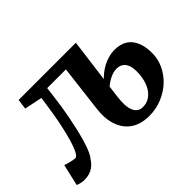

<svg xmlns="http://www.w3.org/2000/svg" viewBox="-137 -802 1056 1056"><g transform="rotate(-45 391.0 -274.5)"><path d="M16.1 7.8Q11.7 7.8 4.4 6.6Q-2.9 5.4 -10.5 3.7Q-18.1 2 -23.9 -0.2Q-29.8 -2.4 -30.3 -3.9L-1.5 -128.9Q0.5 -127.4 10 -124.8Q19.5 -122.1 31.2 -119.1Q43 -116.2 53.7 -114.3Q64.5 -112.3 68.4 -112.3Q81.1 -112.3 94.7 -140.6Q106 -163.1 116.7 -200Q127.4 -236.8 137.5 -282.2Q147.5 -327.6 155.8 -378.4Q164.1 -429.2 170.9 -479L66.4 -500.5L74.2 -559.6H519.5L486.8 -309.6Q498 -321.3 513.9 -334Q529.8 -346.7 549.8 -357.4Q569.8 -368.2 593.5 -375Q617.2 -381.8 643.6 -381.8Q672.9 -381.8 697.3 -372.6Q721.7 -363.3 739.3 -343.8Q756.8 -324.2 766.6 -293.9Q776.4 -263.7 776.4 -222.2Q776.4 -177.2 757.1 -135.3Q737.8 -93.3 703.4 -60.8Q668.9 -28.3 621.8 -8.5Q574.7 11.2 519 11.2Q477.1 11.2 441.9 -2.9Q406.7 -17.1 382.6 -46.1Q358.4 -75.2 347.7 -118.9Q336.9 -162.6 344.2 -221.7L377 -494.6H231.4L224.6 -438Q220.7 -404.3 214.8 -367.2Q209 -330.1 201.7 -292.7Q194.3 -255.4 186.3 -220Q178.2 -184.6 169.4 -154.1Q160.6 -123.5 151.4 -99.9Q142.1 -76.2 133.3 -62.5Q123.5 -47.9 113.3 -34.9Q103 -22 89.6 -12.5Q76.2 -2.9 58.3 2.4Q40.5 7.8 16.1 7.8ZM471.7 -192.4Q461.9 -121.1 477.3 -84.7Q492.7 -48.3 529.8 -48.3Q560.1 -48.3 582 -63Q604 -77.6 617.9 -100.6Q631.8 -123.5 638.4 -152.1Q645 -180.7 645 -208Q645 -225.6 642.3 -242.2Q639.6 -258.8 631.8 -271.7Q624 -284.7 610.1 -292.7Q596.2 -300.8 574.2 -300.8Q565.4 -300.8 554 -298.1Q542.5 -295.4 530 -289.8Q517.6 -284.2 504.6 -276.1Q491.7 -268.1 480 -257.3Z"/></g></svg>

Font: Merriweather Bold
Style: Italic
Weight: 700
Italic angle: -7°
Designer: Eben Sorkin ( eben@eyebytes.com )
Foundry: Eben Sorkin ( eben@eyebytes.com )
Version: Version 1.5; ttfautohint (v0.97) -l 13 -r 13 -G 200 -x 24 -f